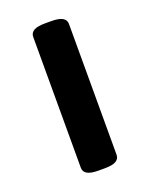

<svg xmlns="http://www.w3.org/2000/svg" viewBox="-107 -584 504 646"><g transform="rotate(-20 145.0 -261.5)"><path d="M134 2Q106 2 93.5 -5.5Q81 -13 81 -27V-496Q81 -510 93.5 -517.5Q106 -525 134 -525H156Q184 -525 196.5 -517.5Q209 -510 209 -496V-27Q209 -13 196.5 -5.5Q184 2 156 2Z"/></g></svg>

Font: Asap Expanded SemiBold
Style: Regular
Weight: 600
Width: 7
Designer: Pablo Cosgaya
Foundry: Omnibus-Type
Version: Version 3.001; ttfautohint (v1.8.4.7-5d5b)